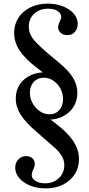

<svg xmlns="http://www.w3.org/2000/svg" viewBox="-20 -744 493 1060"><path d="M232 296Q186 296 147.5 281Q109 266 86.5 239.5Q64 213 64 182Q64 154 81.5 136Q99 118 124 118Q146 118 159 130Q172 142 172 162Q172 176 163 193Q159 202 157 209Q155 216 155 221Q155 242 176 255Q197 268 229 268Q275 268 305 239.5Q335 211 335 166Q335 140 319.5 114.5Q304 89 271 62L183 -15Q121 -68 94 -111Q67 -154 67 -200Q67 -246 90.5 -280Q114 -314 155 -331Q196 -348 247 -344L248 -320L179 -373Q116 -422 87 -467Q58 -512 58 -562Q58 -609 81.5 -645.5Q105 -682 147.5 -703Q190 -724 243 -724Q290 -724 327.5 -709Q365 -694 387 -669Q409 -644 409 -613Q409 -586 393.5 -568Q378 -550 352 -550Q329 -550 315 -562.5Q301 -575 301 -594Q301 -600 303 -607.5Q305 -615 310 -626Q318 -641 318 -650Q318 -670 298 -683Q278 -696 246 -696Q199 -696 169 -668.5Q139 -641 139 -597Q139 -575 148 -554Q157 -533 180.5 -508.5Q204 -484 246 -448L307 -397Q360 -353 383.5 -314Q407 -275 407 -231Q407 -185 383.5 -150.5Q360 -116 319.5 -98Q279 -80 229 -84L227 -107L284 -65Q353 -13 384.5 35Q416 83 416 134Q416 181 392.5 218Q369 255 327.5 275.5Q286 296 232 296ZM253 -113Q287 -113 307.5 -136.5Q328 -160 328 -197Q328 -229 313.5 -255.5Q299 -282 274.5 -298.5Q250 -315 222 -315Q188 -315 166.5 -292Q145 -269 145 -232Q145 -201 160.5 -173.5Q176 -146 200.5 -129.5Q225 -113 253 -113Z"/></svg>

Font: Baskervville Medium
Style: Regular
Weight: 500
Version: Version 1.100